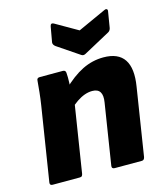

<svg xmlns="http://www.w3.org/2000/svg" viewBox="-109 -805 768 889"><g transform="rotate(-15 275.5 -361.0)"><path d="M331 0Q316 0 318 -14L364 -306Q375 -372 322 -372Q304 -372 285.5 -365.5Q267 -359 247 -345.5Q227 -332 206 -311L210 -410Q262 -461 310.5 -485Q359 -509 412 -509Q483 -509 511.5 -466Q540 -423 526 -338L475 -14Q472 0 461 0ZM33 0Q19 0 21 -14L77 -368Q82 -400 85 -429.5Q88 -459 90 -483Q90 -497 104 -497H215Q228 -497 229 -484Q230 -474 230 -461Q230 -448 229.5 -434Q229 -420 227 -406L231 -350L178 -14Q177 -8 174 -4Q171 0 163 0ZM473 -719Q480 -723 485 -720.5Q490 -718 489 -711L476 -632Q473 -620 464 -615L337 -546Q326 -540 317 -546L212 -617Q200 -626 201 -637L214 -710Q217 -727 231 -720L339 -658Z"/></g></svg>

Font: Sofia Sans Black
Style: Italic
Weight: 900
Italic angle: -9°
Version: Version 4.100-B